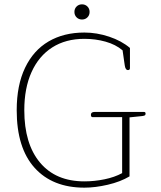

<svg xmlns="http://www.w3.org/2000/svg" viewBox="-20 -855 741 885"><path d="M323 -800Q323 -815 333 -825Q343 -835 358 -835Q373 -835 383 -825Q393 -815 393 -800Q393 -785 383 -775Q373 -765 358 -765Q343 -765 333 -775Q323 -785 323 -800ZM57 -347Q57 -462 95.5 -542.5Q134 -623 204 -664Q274 -705 369 -705Q426 -705 483 -686Q540 -667 579 -634V-541Q579 -532 570 -532Q558 -532 555 -554L545 -623Q513 -650 466.5 -663Q420 -676 369 -676Q283 -676 221 -636.5Q159 -597 125.5 -523Q92 -449 92 -347Q92 -192 164.5 -105.5Q237 -19 369 -19Q415 -19 461.5 -28.5Q508 -38 543 -57V-315H407Q399 -315 399 -326Q399 -339 416 -339H644Q651 -339 651 -331Q651 -325 647 -323Q643 -321 635 -320L577 -314V-42Q535 -17 477 -3.5Q419 10 369 10Q222 10 139.5 -81.5Q57 -173 57 -347Z"/></svg>

Font: Maitree ExtraLight
Style: Regular
Weight: 250
Designer: CadsonDemak Team
Foundry: CadsonDemak
Version: Version 1.002